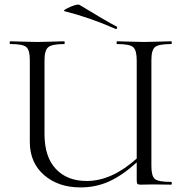

<svg xmlns="http://www.w3.org/2000/svg" viewBox="-20 -805 803 837"><path d="M262 -756Q252 -758 275 -770Q316 -789 326 -784Q451 -708 489 -689Q492 -687 490 -682Q488 -677 484 -679Q370 -729 262 -756ZM726 -12Q729 -12 729 -6Q729 0 726 0Q713 0 687.5 -0.5Q662 -1 647 -1Q636 -1 620 -0.5Q604 0 595 0Q583 0 579.5 -3Q576 -6 576 -19V-97Q513 -40 455.5 -14Q398 12 331 12Q234 12 172 -42Q110 -96 110 -186V-544Q110 -587 94.5 -600Q79 -613 25 -613Q22 -613 22 -619Q22 -625 25 -625Q39 -625 78.5 -623.5Q118 -622 142 -622Q167 -622 206.5 -623.5Q246 -625 260 -625Q262 -625 262 -619Q262 -613 260 -613Q206 -613 190 -599Q174 -585 174 -542V-221Q174 -121 223.5 -68.5Q273 -16 358 -16Q467 -16 576 -114V-542Q576 -586 560.5 -599.5Q545 -613 491 -613Q488 -613 488 -619Q488 -625 491 -625Q505 -625 544.5 -623.5Q584 -622 608 -622Q632 -622 672 -623.5Q712 -625 726 -625Q729 -625 729 -619Q729 -613 726 -613Q672 -613 656 -600Q640 -587 640 -544V-81Q640 -37 655.5 -24.5Q671 -12 726 -12Z"/></svg>

Font: Cormorant
Style: Regular
Weight: 400
Designer: Christian Thalmann (Catharsis Fonts)
Version: Version 1.000;PS 001.000;hotconv 1.0.70;makeotf.lib2.5.58329